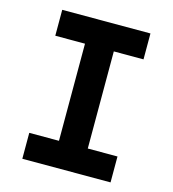

<svg xmlns="http://www.w3.org/2000/svg" viewBox="-109 -820 817 909"><g transform="rotate(15 300.0 -365.0)"><path d="M83.8 0V-127H229.4V-603H83.8V-730H516.2V-603H370.6V-127H516.2V0Z"/></g></svg>

Font: JetBrains Mono
Style: Regular
Weight: 400
Monospace: yes
Designer: Philipp Nurullin, Konstantin Bulenkov
Foundry: JetBrains
Version: Version 2.305